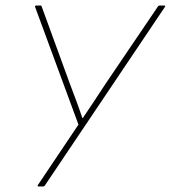

<svg xmlns="http://www.w3.org/2000/svg" viewBox="-20 -675 618 695"><path d="M119 0Q118 0 116.5 -1.5Q115 -3 117 -5L264 -224L107 -650Q106 -652 107.5 -653.5Q109 -655 110 -655H127Q130 -655 131 -651L231 -377Q243 -345 255 -313Q267 -281 278 -248H280Q301 -279 321.5 -310Q342 -341 363 -373L552 -652Q554 -655 558 -655H575Q577 -655 578 -653.5Q579 -652 577 -650L142 -3Q140 -1 139 -0.5Q138 0 136 0Z"/></svg>

Font: Sofia Sans Thin
Style: Italic
Weight: 250
Italic angle: -9°
Version: Version 4.100-B